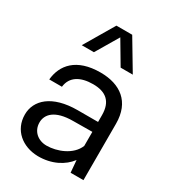

<svg xmlns="http://www.w3.org/2000/svg" viewBox="-184 -849 859 958"><g transform="rotate(30 245.0 -370.0)"><path d="M247 -709 324 -579H394L292 -750H201L100 -579H170ZM250 -508C111 -508 53 -436 45 -350H118C125 -411 175 -439 247 -439C320 -439 362 -406 362 -327V-288H245C97 -288 27 -220 27 -138C27 -48 97 8 186 10C266 11 329 -23 364 -70L370 0H444V-325C444 -451 364 -508 250 -508ZM362 -150C337 -87 257 -57 198 -57C149 -57 110 -89 110 -140C110 -186 146 -230 253 -230L362 -231Z"/></g></svg>

Font: Oakes
Style: Regular
Weight: 400
Designer: Samuel Oakes
Foundry: Samuel Oakes
Version: Version 1.003;PS 001.003;hotconv 1.0.88;makeotf.lib2.5.64775